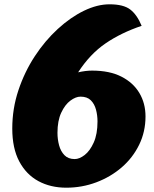

<svg xmlns="http://www.w3.org/2000/svg" viewBox="-20 -847 714 892"><path d="M288 25Q215 25 158.5 -5.5Q102 -36 69.5 -97Q37 -158 37 -250Q37 -342 65.5 -427.5Q94 -513 141.5 -585.5Q189 -658 248.5 -712.5Q308 -767 370 -797Q432 -827 489 -827Q554 -827 585.5 -802.5Q617 -778 638 -727Q543 -695 470.5 -645.5Q398 -596 343 -511Q378 -519 408 -519Q489 -519 544 -491Q599 -463 627.5 -415Q656 -367 656 -306Q656 -235 626.5 -174.5Q597 -114 545.5 -69.5Q494 -25 427.5 0Q361 25 288 25ZM327 -108Q349 -108 373.5 -127Q398 -146 415.5 -185Q433 -224 433 -283Q433 -311 426 -337.5Q419 -364 402 -381Q385 -398 354 -398Q332 -398 307 -379.5Q282 -361 264.5 -323.5Q247 -286 247 -230Q247 -200 254.5 -172Q262 -144 279.5 -126Q297 -108 327 -108Z"/></svg>

Font: Lemon
Style: Regular
Weight: 400
Designer: Eduardo Rodriguez Tunni
Foundry: Eduardo Rodriguez Tunni
Version: Version 1.003; ttfautohint (v1.8.4.7-5d5b);gftools[0.9.24]